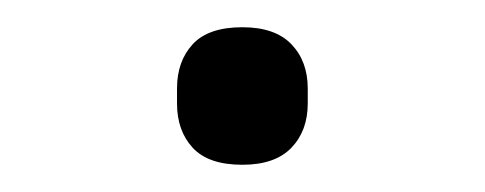

<svg xmlns="http://www.w3.org/2000/svg" viewBox="-20 -376 356 141"><path d="M158 -255Q133 -255 121.5 -267.5Q110 -280 110 -300V-311Q110 -331 121.5 -343.5Q133 -356 158 -356Q182 -356 194 -343.5Q206 -331 206 -311V-300Q206 -280 194 -267.5Q182 -255 158 -255Z"/></svg>

Font: IBM Plex Sans KR Light
Style: Regular
Weight: 300
Designer: Mike Abbink; Paul van der Laan; Pieter van Rosmalen; Wujin Sim; Chorong Kim; Dohee Lee;
Foundry: Sandoll Inc.
Version: Version 1.001